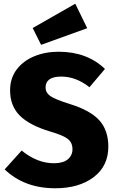

<svg xmlns="http://www.w3.org/2000/svg" viewBox="-20 -990 620 1028"><path d="M276 18Q110 18 5 -83L96 -184Q179 -116 269 -116Q318 -116 343 -137Q368 -158 368 -191Q368 -227 342.5 -246.5Q317 -266 248 -286Q136 -320 85 -372Q34 -424 34 -506Q34 -571 69 -617.5Q104 -664 163 -688.5Q222 -713 294 -713Q446 -713 542 -621L459 -523Q387 -580 308 -580Q224 -580 224 -521Q224 -494 249 -476Q274 -458 354 -433Q464 -399 512 -345.5Q560 -292 560 -205Q560 -101 481.5 -41.5Q403 18 276 18ZM200 -750 155 -840 383 -970 447 -839Z"/></svg>

Font: Trujillo ExtraBold
Style: Regular
Weight: 800
Designer: Fira Sans original fonts by bBox Type GmbH, Carrois Corporate GbR, & Edenspiekermann AG / Changes by Cristiano Sobral
Foundry: Fira Sans original fonts by bBox Type GmbH, Carrois Corporate GbR, & Edenspiekermann AG / Changes by Cristiano Sobral
Version: Version 4.301;July 28, 2020;FontCreator 13.0.0.2655 64-bit